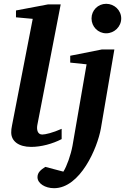

<svg xmlns="http://www.w3.org/2000/svg" viewBox="-20 -760 664 1009"><path d="M304 -29V-83C257 -62 218 -53 202 -53C177 -53 172 -79 176 -102L299 -737H233L64 -705V-669L152 -661L43 -100C40 -87 39 -75 39 -64C39 -18 78 12 144 12C196 12 256 -4 304 -29ZM617 -663C617 -706 581 -740 538 -740C495 -740 461 -706 461 -663C461 -620 495 -585 538 -585C581 -585 617 -620 617 -663ZM581 -500H515L349 -467V-431L435 -422L361 6C352 55 331 114 313 142L218 117C195 132 177 146 177 171C177 204 217 229 264 229C402 229 492 17 510 -84Z"/></svg>

Font: Veleka
Style: Bold Italic
Weight: 700
Italic angle: -12°
Designer: Stefan Peev, Context Ltd, 2016; SIL International, 1997-2014.
Foundry: Stefan Peev, Context Ltd, 2016
Version: Version 5.000